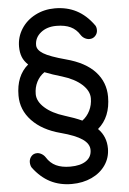

<svg xmlns="http://www.w3.org/2000/svg" viewBox="-68 -865 805 1200"><g transform="rotate(-5 334.0 -264.5)"><path d="M577 85Q577 143 545.5 189Q514 235 458.5 261Q403 287 333 287Q258 287 198.5 256.5Q139 226 92 163Q83 149 83 127Q84 106 97.5 91Q111 76 133 76Q147 76 161.5 84.5Q176 93 185 107Q208 144 244 161Q280 178 333 178Q397 178 432.5 153.5Q468 129 468 85Q468 46 425 16.5Q382 -13 291 -37Q177 -67 113 -134.5Q49 -202 49 -292Q49 -416 126 -481Q101 -504 90 -532Q79 -560 79 -597Q79 -657 111 -707.5Q143 -758 199 -787Q255 -816 322 -816Q398 -816 457.5 -785Q517 -754 562 -692Q573 -680 573 -658Q573 -637 558.5 -621.5Q544 -606 522 -606Q507 -606 492.5 -614Q478 -622 469 -636Q447 -672 411.5 -689Q376 -706 322 -706Q263 -706 224.5 -675Q186 -644 186 -597Q186 -567 225 -543Q264 -519 364 -492Q485 -460 545.5 -394Q606 -328 606 -237Q606 -109 526 -41Q577 10 577 85ZM325 -142Q387 -123 433 -102Q463 -124 480.5 -159.5Q498 -195 498 -237Q498 -283 453.5 -323.5Q409 -364 330 -388Q271 -405 223 -424Q192 -403 174.5 -368.5Q157 -334 157 -292Q157 -247 202 -206.5Q247 -166 325 -142Z"/></g></svg>

Font: Tsukimi Rounded
Style: Bold
Weight: 700
Designer: Takashi Funayama
Foundry: Takashi Funayama
Version: Version 1.032; ttfautohint (v1.8.3)